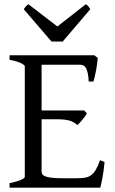

<svg xmlns="http://www.w3.org/2000/svg" viewBox="-20 -872 536 892"><path d="M465.8 -119.1Q461.9 -77.1 455.8 -45.7Q449.7 -14.2 445.8 0H24.4V-21Q57.6 -27.8 76.4 -35.9Q95.2 -43.9 95.2 -50.8V-564Q95.2 -569.8 77.4 -578.6Q59.6 -587.4 24.4 -594.2V-615.2H418L434.1 -603Q433.1 -590.3 431.2 -575.2Q429.2 -560.1 426.3 -544.9Q423.3 -529.8 420.2 -516.1Q417 -502.4 414.1 -493.2H392.1Q391.1 -515.6 387.9 -530.8Q384.8 -545.9 379.9 -554.9Q375 -564 367.9 -567.6Q360.8 -571.3 352.1 -571.3H173.3V-358.9H371.1L383.8 -345.2Q379.9 -338.4 374.3 -330.6Q368.7 -322.8 362.5 -315.2Q356.4 -307.6 350.3 -301.3Q344.2 -294.9 338.9 -291Q331.5 -298.3 323 -303.2Q314.5 -308.1 303.5 -311.5Q292.5 -314.9 277.6 -316.4Q262.7 -317.9 242.2 -317.9H173.3V-75.2Q173.3 -67.9 176.8 -62.3Q180.2 -56.6 190.9 -52.5Q201.7 -48.3 221.2 -46.1Q240.7 -43.9 272.9 -43.9H335.9Q358.4 -43.9 374.3 -46.4Q390.1 -48.8 402.3 -57.4Q414.6 -65.9 424.6 -82.5Q434.6 -99.1 444.8 -127.9ZM271.5 -679.2H219.2L90.3 -829.1Q93.8 -834 96.2 -837.4Q98.6 -840.8 100.8 -843.3Q103 -845.7 105.7 -847.7Q108.4 -849.6 112.3 -852.1L246.6 -749L378.4 -852.1Q386.7 -847.7 390.1 -843.3Q393.6 -838.9 399.4 -829.1Z"/></svg>

Font: Noto Serif Devanagari
Style: Regular
Weight: 400
Designer: Monotype Design Team
Foundry: Monotype Imaging Inc.
Version: Version 1.01